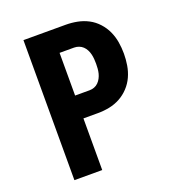

<svg xmlns="http://www.w3.org/2000/svg" viewBox="-133 -841 866 947"><g transform="rotate(-20 300.0 -367.5)"><path d="M96 0V-735H318Q349 -735 379 -729Q409 -723 435.5 -709Q462 -695 483 -672Q504 -649 516.5 -621.5Q529 -594 534 -564Q539 -534 539 -503Q539 -473 534 -442.5Q529 -412 516.5 -384.5Q504 -357 483 -334.5Q462 -312 435.5 -297.5Q409 -283 379 -277Q349 -271 318 -271H242V0ZM242 -391H318Q331 -391 343 -395.5Q355 -400 364 -409Q373 -418 379 -429.5Q385 -441 388 -453Q391 -465 392 -478Q393 -491 393 -503Q393 -516 392 -528.5Q391 -541 388 -553.5Q385 -566 379 -577.5Q373 -589 364 -597.5Q355 -606 343 -610.5Q331 -615 318 -615H242Z"/></g></svg>

Font: Iosevka SS04 Heavy Extended
Style: Regular
Weight: 900
Width: 7
Monospace: yes
Designer: Belleve Invis
Foundry: Belleve Invis
Version: Version 19.0.0; ttfautohint (v1.8.4)